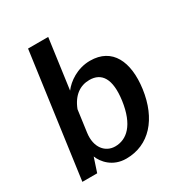

<svg xmlns="http://www.w3.org/2000/svg" viewBox="-176 -866 939 999"><g transform="rotate(-30 293.5 -366.0)"><path d="M294 10C432 10 525 -95 548 -261C569 -416 517 -526 384 -526C307 -526 246 -482 217 -443L258 -742H137L35 0H124L152 -85C167 -46 212 10 294 10ZM276 -74C217 -74 173 -125 184 -208L202 -340C229 -410 276 -441 331 -441C404 -441 442 -387 425 -262C406 -127 346 -74 276 -74Z"/></g></svg>

Font: United Sans SemiBold
Style: Italic
Weight: 600
Italic angle: -8°
Designer: Pablo Impallari, Rodrigo Fuenzalida (Modified by Dan O. Williams)
Version: Version 1.000;PS 001.000;hotconv 1.0.88;makeotf.lib2.5.64775